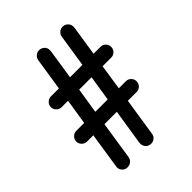

<svg xmlns="http://www.w3.org/2000/svg" viewBox="-226 -946 1085 1085"><g transform="rotate(-45 316.5 -403.0)"><path d="M462 -496 439 -343H495Q513 -343 525.5 -330.5Q538 -318 538 -300Q538 -282 525.5 -269.5Q513 -257 495 -257H425L390 -30Q388 -13 375.5 -2.5Q363 8 347 8Q328 8 315.5 -5Q303 -18 303 -36L304 -47L337 -257H238L203 -30Q201 -14 188.5 -3Q176 8 159 8Q140 8 127.5 -4.5Q115 -17 115 -36L117 -48L149 -257H99Q82 -257 69 -269.5Q56 -282 56 -300Q56 -318 69 -330.5Q82 -343 99 -343H162L186 -496H135Q118 -496 105 -508.5Q92 -521 92 -539Q92 -557 105 -569.5Q118 -582 135 -582H199L229 -776Q231 -792 243.5 -803Q256 -814 272 -814Q290 -814 303 -802Q316 -790 316 -772Q316 -762 315 -758L288 -582H387L417 -776Q419 -792 431.5 -803Q444 -814 460 -814Q478 -814 491 -801.5Q504 -789 504 -771L503 -757L476 -582H531Q549 -582 561.5 -569.5Q574 -557 574 -539Q574 -521 561.5 -508.5Q549 -496 531 -496ZM251 -343H350L374 -496H275Z"/></g></svg>

Font: Tsukimi Rounded SemiBold
Style: Regular
Weight: 600
Designer: Takashi Funayama
Foundry: Takashi Funayama
Version: Version 1.032; ttfautohint (v1.8.3)